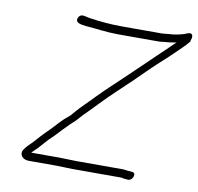

<svg xmlns="http://www.w3.org/2000/svg" viewBox="-75 -745 843 817"><g transform="rotate(10 346.5 -337.0)"><path d="M590.3 -612 606.8 -614C616.2 -615.2 623.1 -616.4 631.7 -618C573.5 -561.5 514.3 -505.9 453.1 -446.5C411.4 -406 373.6 -372.8 334.9 -333C307.5 -303.7 275.6 -274.9 253.3 -248C246.6 -239.3 240 -232.3 233.4 -227C207.3 -207.4 187 -180.8 163.2 -157C142.2 -137.4 122.1 -114.5 103.7 -94C95 -85.8 74.5 -65.9 68.7 -55C54.9 -32 75.3 -13 99 -13H217C239.7 -13 267.3 -11 290.5 -11H500.5C508.1 -9 514.8 -8 520.8 -8L529.6 -7C551.4 -7 562.7 -43 539.9 -43L531.2 -44C519.5 -44 510.3 -47 498.9 -47H298.9C275.7 -47 247.9 -49 225.3 -49H104.3C110.9 -56.3 122.7 -67.4 127.6 -72C146.6 -92 164.1 -115 185.9 -134C203.7 -151.5 214.6 -165.4 232 -182C247.8 -200.2 263.6 -209.9 280.1 -230C287.4 -238.7 298 -249.7 311.7 -263C341.8 -293.3 378 -332.4 412 -364C451 -400 501.4 -448.9 539.4 -487C573.8 -520.6 602 -543.7 632.5 -574C653.1 -594.7 671.6 -610.5 688.9 -632C688.7 -634 689.7 -638.3 691.9 -645C696.4 -658.6 689.5 -673.2 670.3 -664C653.3 -656.4 630.4 -651.7 610.8 -649C606.2 -649 601.1 -648.7 595.6 -648L577.1 -646C573 -645.3 568.6 -645 563.9 -645H390.9C341.2 -645 294.8 -649.6 251.5 -656C234.9 -657.4 211.7 -671.2 201.3 -651C188 -625.2 219.3 -622.5 239.1 -620C286.1 -616.6 331.2 -609 382.6 -609H555.6C567.5 -609 579.9 -612 590.3 -612Z"/></g></svg>

Font: HoneyBee
Style: LitIt
Weight: 300
Foundry: Cannot Into Space Fonts
Version: Version 0.89